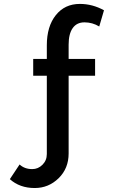

<svg xmlns="http://www.w3.org/2000/svg" viewBox="-20 -760 581 971"><path d="M29.8 146 79.1 71.8Q104 95.2 143.1 95.2Q172.9 95.2 194.8 73.2Q216.8 51.3 216.8 19V-377H147.9V-461.9H216.8V-530.8Q216.8 -626.5 262.2 -683.3Q307.6 -740.2 383.8 -740.2Q447.8 -740.2 505.9 -708L481.9 -626Q447.3 -647 407.2 -647Q368.2 -647 347.7 -617.9Q327.1 -588.9 327.1 -534.2V-461.9H460.9V-377H327.1V16.1Q327.1 91.8 276.4 141.4Q225.6 190.9 155.8 190.9Q79.6 190.9 29.8 146Z"/></svg>

Font: Rawline SemiBold
Style: Regular
Weight: 600
Designer: Matt McInerney, Pablo Impallari, Rodrigo Fuenzalida
Foundry: Matt McInerney, Pablo Impallari, Rodrigo Fuenzalida
Version: Version 4.020;PS 004.020;hotconv 1.0.88;makeotf.lib2.5.64775